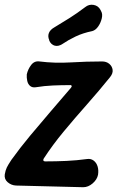

<svg xmlns="http://www.w3.org/2000/svg" viewBox="-32 -770 492 803"><path d="M151 -107Q148 -102 149.5 -98.5Q151 -95 157 -95Q203 -95 246 -97Q289 -99 333 -105Q348 -107 359.5 -98.5Q371 -90 376 -74.5Q381 -59 378 -39Q374 -19 355.5 -3Q337 13 316 13L35 6Q15 5 0 -8Q-15 -21 -12 -41Q-9 -58 -3.5 -69.5Q2 -81 16 -102Q52 -152 94 -202.5Q136 -253 179.5 -303.5Q223 -354 264 -402Q269 -407 267.5 -411Q266 -415 260 -414Q225 -414 189.5 -412.5Q154 -411 117 -405Q103 -403 94 -410.5Q85 -418 82 -431.5Q79 -445 80 -459Q85 -481 98.5 -498.5Q112 -516 133 -513Q197 -505 263.5 -509Q330 -513 395 -513Q413 -513 425 -503Q437 -493 439 -478Q441 -463 428 -447Q382 -390 331.5 -333Q281 -276 234.5 -220Q188 -164 151 -107ZM229 -586Q212 -575 197 -579Q182 -583 174 -600V-602Q167 -618 172.5 -632Q178 -646 196 -656Q228 -675 259.5 -695Q291 -715 324 -740Q340 -753 359.5 -749.5Q379 -746 388 -729L391 -723Q398 -711 393.5 -692.5Q389 -674 378.5 -659Q368 -644 354 -640Q315 -632 284.5 -617.5Q254 -603 229 -586Z"/></svg>

Font: Winky Sans Medium
Style: Italic
Weight: 500
Italic angle: -8.97852°
Designer: Simon Atzbach
Foundry: typofactur
Version: Version 1.205